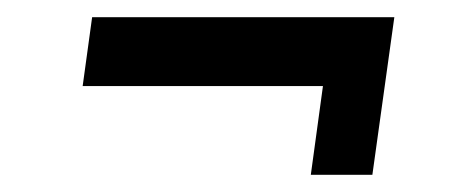

<svg xmlns="http://www.w3.org/2000/svg" viewBox="-20 -351 540 223"><path d="M87 -331H438L412.5 -148H341L358.5 -276L377.5 -251H76Z"/></svg>

Font: Karla SemiBold
Style: Italic
Weight: 600
Italic angle: -8°
Designer: Jonathan Pinhorn
Version: Version 2.004;gftools[0.9.33]